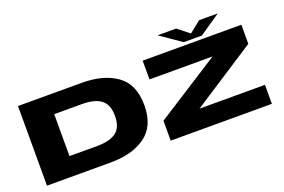

<svg xmlns="http://www.w3.org/2000/svg" viewBox="-105 -1176 2265 1529"><g transform="rotate(-20 1028.0 -412.0)"><path d="M70.5 0V-675H611.5Q794.5 -675 906.5 -595.2Q1018.5 -515.5 1018.5 -338.2Q1018.5 -161 906.5 -80.5Q794.5 0 611.5 0ZM319.5 -160H554Q661.5 -160 715.5 -200.5Q769.5 -241 769.5 -338Q769.5 -434 715.5 -474.8Q661.5 -515.5 554 -515.5H319.5ZM1119 0V-168.5L1661.5 -516H1127V-675H1963.5V-513L1421.5 -161H1976.5V0ZM1485 -701.5 1307.5 -824H1465L1563 -746.5L1659.5 -824H1818L1638.5 -701.5Z"/></g></svg>

Font: Anybody UltraExpanded ExtraBold
Style: Regular
Weight: 800
Width: 9
Designer: Tyler Finck
Foundry: Etcetera Type Company
Version: Version 1.010; ttfautohint (v1.8.3) -l 8 -r 50 -G 200 -x 14 